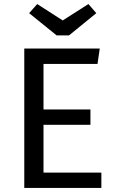

<svg xmlns="http://www.w3.org/2000/svg" viewBox="-20 -929 575 949"><path d="M417 -909 456 -864 321 -754H260L124 -864L164 -909L290 -828ZM473 -689 462 -613H195V-388H427V-312H195V-76H481V0H100V-689Z"/></svg>

Font: Fira Sans
Style: Regular
Weight: 400
Designer: Carrois Corporate & Edenspiekermann AG
Foundry: Carrois Corporate GbR & Edenspiekermann AG
Version: Version 4.106;PS 004.106;hotconv 1.0.70;makeotf.lib2.5.58329